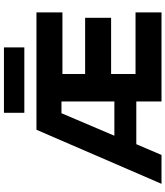

<svg xmlns="http://www.w3.org/2000/svg" viewBox="49 -908 859 998"><g transform="rotate(-90 479.0 -409.5)"><path d="M391 -819H731V-713H391ZM913 -650V-515H593V-397H885V-262H593V-135H913V0H450V-131H228L172 0H22L303 -650ZM272 -245H450V-520H389Z"/></g></svg>

Font: Overused Grotesk
Style: Bold
Weight: 700
Version: Version 0.003